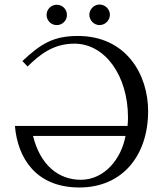

<svg xmlns="http://www.w3.org/2000/svg" viewBox="-20 -817 708 849"><path d="M102 -523C155 -575 215 -624 309 -624C444 -624 546 -483 546 -297C546 -283 545 -271 544 -260H46C58 -118 139 12 331 12C523 12 635 -131 635 -326C635 -485 540 -658 324 -658C214 -658 158 -621 79 -547ZM126 -216H535C517 -116 443 -22 337 -22C240 -22 158 -86 126 -216ZM375 -752C375 -727 396 -706 420 -706C445 -706 466 -727 466 -752C466 -776 445 -797 420 -797C396 -797 375 -776 375 -752ZM186 -751C186 -726 206 -706 231 -706C256 -706 276 -726 276 -751C276 -776 256 -796 231 -796C206 -796 186 -776 186 -751Z"/></svg>

Font: Linux Libertine O C
Style: Regular
Weight: 400
Designer: Philipp H. Poll
Foundry: Philipp H. Poll
Version: Version 4.0.3